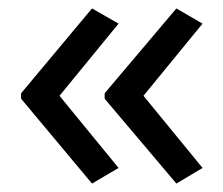

<svg xmlns="http://www.w3.org/2000/svg" viewBox="-20 -491 529 455"><path d="M30 -270 198 -471 261 -435 121 -264 261 -93 198 -56 30 -257ZM228 -270 398 -471 460 -435 320 -264 460 -93 398 -56 228 -257Z"/></svg>

Font: Advent Sans Logo
Style: Regular
Weight: 400
Designer: Types & Symbols
Foundry: Types & Symbols
Version: Version 1.002